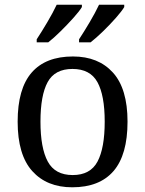

<svg xmlns="http://www.w3.org/2000/svg" viewBox="-20 -786 617 816"><path d="M287 10Q179 10 117 -59Q55 -128 55 -269Q55 -409 114.5 -477.5Q174 -546 290 -546Q398 -546 460 -477.5Q522 -409 522 -269Q522 -128 462.5 -59Q403 10 287 10ZM289 -42Q364 -42 394.5 -99.5Q425 -157 425 -269Q425 -381 394 -437Q363 -493 288 -493Q213 -493 182.5 -437Q152 -381 152 -269Q152 -157 183 -99.5Q214 -42 289 -42ZM316 -619Q337 -651 361 -691.5Q385 -732 401 -766H508V-756Q498 -739 472.5 -710Q447 -681 417.5 -652.5Q388 -624 365 -606H316ZM136 -619Q157 -651 181 -691.5Q205 -732 221 -766H328V-756Q318 -739 292 -710Q266 -681 237 -652.5Q208 -624 185 -606H136Z"/></svg>

Font: Noto Naskh Arabic UI
Style: Regular
Weight: 400
Designer: Monotype Design Team, David Williams, Mohamad Dakak and Nizar Qandah
Foundry: Monotype Imaging Inc.
Version: Version 2.014